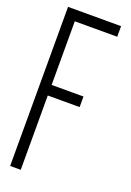

<svg xmlns="http://www.w3.org/2000/svg" viewBox="-168 -947 694 1015"><g transform="rotate(20 179.0 -439.5)"><path d="M89.4 8.3H29.8V-886.7H328.1V-827.1H89.4V-469.2H268.6V-409.7H89.4Z"/></g></svg>

Font: Ignotum
Style: Regular
Weight: 400
Designer: GGBot
Version: 0.10